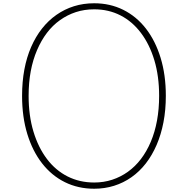

<svg xmlns="http://www.w3.org/2000/svg" viewBox="-20 -1135 1148 1174"><path d="M556 19Q458 19 377 -21Q296 -61 237.5 -136Q179 -211 147 -315.5Q115 -420 115 -549Q115 -635 129 -710Q143 -785 170.5 -848Q198 -911 237 -960.5Q276 -1010 325.5 -1044.5Q375 -1079 432.5 -1097Q490 -1115 556 -1115Q653 -1115 733.5 -1075Q814 -1035 872 -960.5Q930 -886 962 -781.5Q994 -677 994 -549Q994 -463 979.5 -387.5Q965 -312 937.5 -248.5Q910 -185 871.5 -135.5Q833 -86 784 -51.5Q735 -17 677.5 1Q620 19 556 19ZM556 -19Q614 -19 666 -36Q718 -53 762.5 -85Q807 -117 842 -163Q877 -209 902 -268Q927 -327 940 -397.5Q953 -468 953 -549Q953 -669 924 -766Q895 -863 842 -933.5Q789 -1004 716.5 -1041Q644 -1078 556 -1078Q496 -1078 444 -1061Q392 -1044 347 -1012Q302 -980 267 -934Q232 -888 206.5 -828.5Q181 -769 168 -699.5Q155 -630 155 -549Q155 -428 184.5 -330.5Q214 -233 267 -163Q320 -93 393.5 -56Q467 -19 556 -19Z"/></svg>

Font: Playwrite FR Moderne Thin
Style: Regular
Weight: 250
Version: Version 1.002